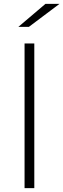

<svg xmlns="http://www.w3.org/2000/svg" viewBox="-20 -965 325 985"><path d="M106 0V-742H156V0ZM74 -827 213 -945H285L128 -827Z"/></svg>

Font: MOST Montserrat Light
Style: Regular
Weight: 300
Designer: Julieta Ulanovsky
Foundry: Julieta Ulanovsky
Version: Version 8.000;March 11, 2024;FontCreator 15.0.0.2926 64-bit